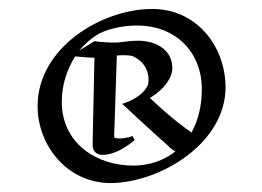

<svg xmlns="http://www.w3.org/2000/svg" viewBox="-20 -726 585 429"><path d="M484 -534C482 -624 419 -706 320 -706C208 -706 64 -620 64 -489C64 -400 131 -317 227 -317C334 -317 486 -404 484 -534ZM276 -422C276 -422 248 -412 235 -419L241 -602C254 -603 266 -603 275 -601C301 -591 316 -565 311 -538C311 -538 304 -510 253 -494C339 -414 356 -400 356 -400C361 -394 367 -390 372 -388C346 -367 313 -356 278 -356C195 -356 118 -406 118 -499C118 -536 130 -572 148 -600C169 -598 183 -597 191 -597C187 -416 187 -402 187 -402C187 -385 199 -380 209 -380C237 -380 264 -399 281 -413ZM287 -669C369 -669 431 -613 431 -526C431 -488 422 -456 408 -430C395 -439 367 -458 315 -507C349 -528 365 -553 365 -574C365 -615 328 -635 289 -635C274 -635 259 -633 243 -631C243 -631 218 -630 191 -634L157 -613C169 -627 182 -639 195 -647C213 -659 249 -669 287 -669Z"/></svg>

Font: Eagle Lake
Style: Regular
Weight: 400
Designer: Astigmatic (AOETI)
Foundry: Astigmatic (AOETI)
Version: Version 1.000